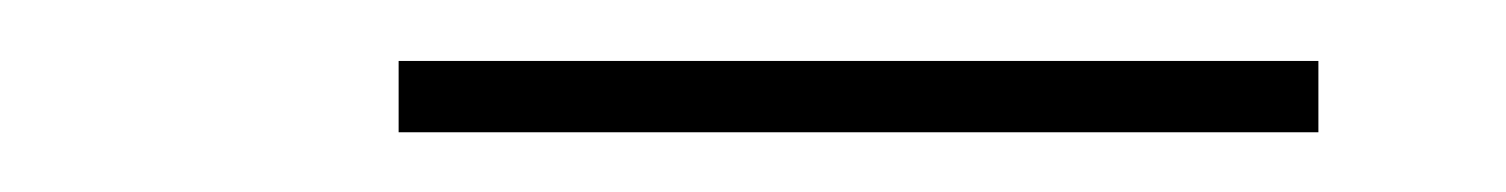

<svg xmlns="http://www.w3.org/2000/svg" viewBox="-20 -727 494 63"><path d="M110.8 -683.6V-707H412.6V-683.6Z"/></svg>

Font: Imbue
Style: Regular
Weight: 400
Designer: Tyler Finck
Foundry: Etcetera Type Company
Version: Version 0.910